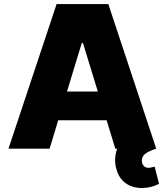

<svg xmlns="http://www.w3.org/2000/svg" viewBox="-20 -727 807 939"><path d="M21.5 0 256.8 -707H509.8L744.1 0Q708 11.7 690.9 24.7Q673.8 37.6 673.8 57.6Q673.8 74.7 682.9 84.2Q691.9 93.8 706.1 93.8Q713.9 93.8 721.7 91.6Q729.5 89.4 736.3 87.9L757.8 171.9Q718.8 192.4 674.8 192.4Q627 192.4 594.5 168.9Q562 145.5 549.8 101.6Q543 81.1 543 55.7Q543 26.9 553.2 0H543.9L501.5 -138.7H264.6L222.7 0ZM458.5 -279.3 385.7 -516.6H379.9L307.6 -279.3Z"/></svg>

Font: Pretendard GOV Black
Style: Regular
Weight: 900
Designer: Base glyphs from Inter by Rasmus Andersson; Hangeul glyphs from Noto Sans CJK(Source Han Sans) by Jang Soo-young and Kan
Foundry: Kil Hyung-jin
Version: Version 1.309